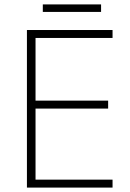

<svg xmlns="http://www.w3.org/2000/svg" viewBox="-20 -850 591 870"><path d="M490 0H102V-714H490V-678H141V-394H470V-358H141V-36H490ZM438 -830V-796H174V-830Z"/></svg>

Font: Noto Sans Armenian ExtraLight
Style: Regular
Weight: 250
Designer: Monotype Design Team
Foundry: Monotype Imaging Inc.
Version: Version 2.007